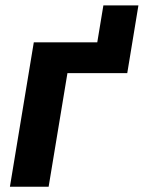

<svg xmlns="http://www.w3.org/2000/svg" viewBox="-20 -706 543 726"><path d="M347.8 -545.9 370.9 -685.6H503.4L480.4 -545.9ZM480.4 -545.9 461.2 -429.5H235L163.9 0H17.5L107.8 -545.9Z"/></svg>

Font: Adwaita Sans
Style: Italic
Weight: 400
Italic angle: -9.39999°
Designer: Rasmus Andersson
Foundry: rsms
Version: Version 4.001;git-9221beed3